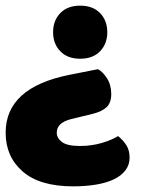

<svg xmlns="http://www.w3.org/2000/svg" viewBox="-39 -479 498 680"><path d="M341 -365Q341 -324 315.5 -297.5Q290 -271 245 -271Q200 -271 174.5 -297.5Q149 -324 149 -365Q149 -406 174.5 -432.5Q200 -459 245 -459Q290 -459 315.5 -432.5Q341 -406 341 -365ZM308 -234Q325 -225 340 -201.5Q355 -178 355 -146Q355 -115 338.5 -99.5Q322 -84 290 -76L212 -57Q162 -44 162 -9Q162 10 180.5 24Q199 38 244 38Q285 38 321 27.5Q357 17 379 3Q396 16 408 34.5Q420 53 420 79Q420 105 405 124.5Q390 144 363.5 156.5Q337 169 300 175Q263 181 220 181Q102 181 41.5 128.5Q-19 76 -19 -9Q-19 -169 207 -214Z"/></svg>

Font: Baloo Chettan
Style: Regular
Weight: 400
Designer: Maithili Shingre and Ek Type
Foundry: Ek Type
Version: Version 1.443;PS 1.000;hotconv 16.6.51;makeotf.lib2.5.65220;